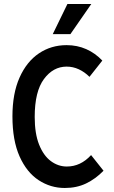

<svg xmlns="http://www.w3.org/2000/svg" viewBox="-20 -926 569 957"><path d="M42 -346Q42 -460 77.5 -539.5Q113 -619 174 -660Q235 -701 312 -701Q365 -701 410 -681Q455 -661 490 -624L426 -543Q402 -567 373 -580.5Q344 -594 312 -594Q245 -594 199 -532Q153 -470 153 -343Q153 -260 175 -205Q197 -150 233.5 -123Q270 -96 313 -96Q382 -96 434 -153L496 -75Q456 -34 409 -11.5Q362 11 303 11Q232 11 172.5 -28Q113 -67 77.5 -146.5Q42 -226 42 -346ZM243 -756 316 -906H435L331 -756Z"/></svg>

Font: Radio Canada Condensed Medium
Style: Regular
Weight: 500
Width: 3
Designer: Charles Daoud, Etienne Aubert Bonn, Alexandre Saumier Demers, Jacques Le Bailly
Foundry: Radio-Canada
Version: Version 2.104; ttfautohint (v1.8.4.7-5d5b);gftools[0.9.28.de